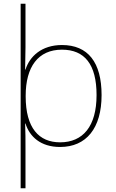

<svg xmlns="http://www.w3.org/2000/svg" viewBox="-20 -780 623 1032"><path d="M526 -269C526 -445 453 -538 313 -538C203 -538 139 -476 117 -406H115C116 -439 117 -493 117 -525V-760H91V232H117V15C117 -27 117 -71 115 -116H117C139 -46 198 10 303 10C444 10 526 -91 526 -269ZM499 -269C499 -101 426 -15 303 -15C189 -15 118 -92 118 -262V-265C118 -421 185 -513 313 -513C435 -513 499 -434 499 -269Z"/></svg>

Font: Noto Sans Arabic Thin
Style: Regular
Weight: 100
Designer: Monotype Design Team, Nadine Chahine, Nizar Qandah and Khaled Hosny
Foundry: Monotype Imaging Inc.
Version: Version 2.012